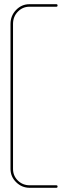

<svg xmlns="http://www.w3.org/2000/svg" viewBox="-20 -803 323 914"><path d="M121 91Q84 91 57 64.5Q30 38 30 1V-689Q30 -728 56.5 -755.5Q83 -783 120 -783H248Q254 -783 254 -777Q254 -771 248 -771H120Q88 -771 65 -747.5Q42 -724 42 -689V1Q42 34 65 56.5Q88 79 121 79H248Q254 79 254 85Q254 91 248 91Z"/></svg>

Font: Moirai One
Style: Regular
Weight: 400
Designer: Jiyeon Park
Foundry: JAMO
Version: Version 1.000; ttfautohint (v1.8.4.7-5d5b);gftools[0.9.29]